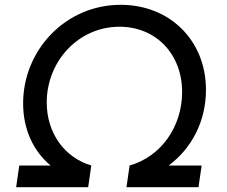

<svg xmlns="http://www.w3.org/2000/svg" viewBox="-20 -777 943 797"><path d="M47 0H346L359 -90C248 -123 174 -224 174 -352C174 -521 304 -666 476 -666C628 -666 736 -552 736 -395C736 -252 649 -127 518 -90L505 0H804L817 -90H680C775 -160 835 -273 835 -404C835 -609 685 -757 481 -757C251 -757 76 -568 76 -348C76 -239 119 -149 190 -90H60Z"/></svg>

Font: Mluvka Medium
Style: Italic
Weight: 500
Italic angle: -8°
Designer: Modified by Jiří Krblich, Original typeface by Gumpita Rahayu
Foundry: Gumpita Rahayu & Jiří Krblich
Version: Version 2.000;Glyphs 3.1.1 (3134)